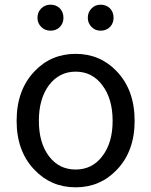

<svg xmlns="http://www.w3.org/2000/svg" viewBox="-20 -787 646 820"><path d="M127 -62Q51 -141 51 -271Q51 -402 127 -482Q198 -557 303 -557Q408 -557 479 -482Q555 -402 555 -271Q555 -141 479 -62Q408 13 303 13Q198 13 127 -62ZM417 -120Q461 -177 461 -271Q461 -365 417 -423Q374 -481 303 -481Q233 -481 189 -423Q146 -365 146 -271Q146 -177 189 -120Q232 -63 303 -63Q374 -63 417 -120ZM156 -672Q140 -688 140 -711Q140 -735 156 -751Q172 -767 196 -767Q220 -767 236 -751Q251 -735 251 -711Q251 -688 236 -672Q220 -656 196 -656Q172 -656 156 -672ZM371 -672Q355 -688 355 -711Q355 -735 371 -751Q386 -767 410 -767Q434 -767 450 -751Q465 -735 465 -711Q465 -688 450 -672Q434 -656 410 -656Q386 -656 371 -672Z"/></svg>

Font: KaiGen Gothic CN Regular
Style: Regular
Weight: 400
Designer: Ryoko NISHIZUKA  (kana & ideographs); Paul D. Hunt (Latin, Greek & Cyrillic); Wenlong ZHANG  (bopomofo); Sandoll Communi
Foundry: Adobe Systems Incorporated
Version: Version 1.002.20150501